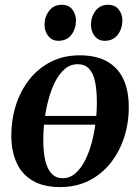

<svg xmlns="http://www.w3.org/2000/svg" viewBox="-20 -767 578 800"><path d="M387 -247.5H146L151 -284H391.5ZM312.5 -536.5Q381 -536.5 426.2 -511Q471.5 -485.5 494 -437.5Q516.5 -389.5 516.5 -322Q517 -256.5 497.8 -196.2Q478.5 -136 441.8 -89Q405 -42 351.8 -14.8Q298.5 12.5 230 12.5Q162.5 12.5 117.2 -13.5Q72 -39.5 49.8 -87.5Q27.5 -135.5 27 -201Q27 -268 46.2 -328.5Q65.5 -389 102.5 -436Q139.5 -483 192.5 -509.8Q245.5 -536.5 312.5 -536.5ZM304 -499.5Q273.5 -499.5 250 -479.5Q226.5 -459.5 209.5 -425.8Q192.5 -392 181.5 -350.2Q170.5 -308.5 165.2 -264.5Q160 -220.5 160.5 -180.5Q160.5 -130 169.5 -95Q178.5 -60 196.2 -42.2Q214 -24.5 241 -24.5Q271 -24.5 294.2 -44.8Q317.5 -65 334.5 -98.8Q351.5 -132.5 362.5 -174.2Q373.5 -216 378.8 -260Q384 -304 383.5 -343.5Q383.5 -392 376 -427Q368.5 -462 351 -480.8Q333.5 -499.5 304 -499.5ZM223 -597Q197 -597 181.2 -616.8Q165.5 -636.5 165.5 -664.5Q166 -698 185.2 -722.5Q204.5 -747 237 -747Q267 -747 281.8 -727Q296.5 -707 296.5 -682Q296.5 -647 277.5 -622Q258.5 -597 223 -597ZM416 -597Q390 -597 374.5 -616.8Q359 -636.5 359 -664.5Q359.5 -698 378.5 -722.5Q397.5 -747 430 -747Q460 -747 475 -727Q490 -707 490 -682Q489.5 -647 470.5 -622Q451.5 -597 416 -597Z"/></svg>

Font: Merriweather 96pt SemiBold
Style: Italic
Weight: 600
Italic angle: -7.8°
Version: Version 2.101